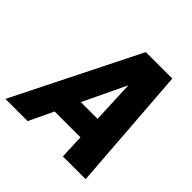

<svg xmlns="http://www.w3.org/2000/svg" viewBox="-235 -857 1015 1015"><g transform="rotate(45 272.5 -350.0)"><path d="M-55 0 295 -700H493L545 0H375L369 -137H176L111 0ZM239 -270H364L354 -511Z"/></g></svg>

Font: Red Hat Mono
Style: Italic
Weight: 300
Italic angle: -12°
Monospace: yes
Designer: Pentagram, MCKL
Foundry: Pentagram, MCKL
Version: Version 1.023